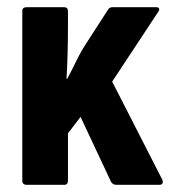

<svg xmlns="http://www.w3.org/2000/svg" viewBox="-20 -514 480 534"><path d="M54 0Q42 0 42 -12V-483Q42 -494 54 -494H158Q169 -494 169 -483V-435Q169 -404 168 -366Q167 -328 165 -295H167Q180 -319 192 -344Q204 -369 219 -392L281 -488Q285 -494 293 -494H414Q421 -494 422.5 -490Q424 -486 420 -481L292 -287L431 -15Q434 -9 432 -4.5Q430 0 424 0H303Q294 0 289 -8L204 -189L169 -143V-12Q169 0 159 0Z"/></svg>

Font: Sofia Sans Condensed ExtraBold
Style: Regular
Weight: 800
Designer: Botio Nikoltchev, Ani Petrova
Foundry: lettersoup
Version: Version 4.101